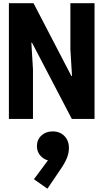

<svg xmlns="http://www.w3.org/2000/svg" viewBox="-20 -736 640 1188"><path d="M35 0V-716H187.5L421.5 -266H425.5L415.5 -430.5V-716H565V0H424.5L178 -472H174L184 -307.5V0ZM273.5 431.5 190 373 304.5 218.5 301.5 260.5Q260.5 258 234.5 232.2Q208.5 206.5 208.5 168.5Q208.5 128.5 236 102.8Q263.5 77 305.5 77Q350.5 77 378.5 105.5Q406.5 134 406.5 180Q406.5 209 394.8 239.5Q383 270 355 311Z"/></svg>

Font: Google Sans Code
Style: Regular
Weight: 400
Monospace: yes
Designer: Google Sans Code Authors
Foundry: Google LLC
Version: Version 6.000